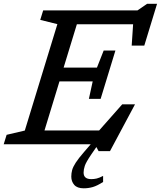

<svg xmlns="http://www.w3.org/2000/svg" viewBox="-40 -762 850 1014"><path d="M401.5 149.5Q401.5 184 442 184Q456.5 184 470.5 180.8Q484.5 177.5 504.5 167V199Q473.5 219 450.2 225.8Q427 232.5 402 232.5Q368 232.5 352.2 214.5Q336.5 196.5 336.5 170.5Q336.5 153 341 136.2Q345.5 119.5 360 97Q374.5 74.5 404.5 40L439 0H-20.5L-5 -50L91 -72.5L263 -634.5L172.5 -657L188 -707H686L737 -742H789.5L722 -521H655.5L663 -634H366L296 -405H472L507.5 -495H569.5L491.5 -240H429.5L449.5 -332H274L195 -73H483.5L605.5 -211H673L541 36H480.5L469 14.5L441.5 54.5Q414 95 407.8 114.2Q401.5 133.5 401.5 149.5Z"/></svg>

Font: Newsreader Caption
Style: Italic
Weight: 400
Italic angle: -17°
Designer: Hugues Gentile
Foundry: Production Type
Version: Version 1.001